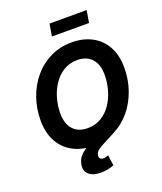

<svg xmlns="http://www.w3.org/2000/svg" viewBox="-195 -1041 1157 1372"><g transform="rotate(-20 383.0 -354.5)"><path d="M344.7 10.3Q257.8 10.3 192.1 -25.1Q126.5 -60.5 89.6 -127.2Q52.7 -193.8 52.7 -288.1Q52.7 -377 80.8 -458Q108.9 -539.1 161.4 -602.1Q213.9 -665 287.6 -701.4Q361.3 -737.8 452.6 -737.8Q539.1 -737.8 604.7 -702.6Q670.4 -667.5 707.3 -600.6Q744.1 -533.7 744.1 -439Q744.1 -349.6 715.8 -268.8Q687.5 -188 635 -125Q582.5 -62 509 -25.9Q435.5 10.3 344.7 10.3ZM351.1 -122.1Q410.6 -122.1 456.3 -149.9Q502 -177.7 532.7 -224.4Q563.5 -271 579.1 -326.9Q594.7 -382.8 594.7 -439Q594.7 -493.7 576.7 -530.5Q558.6 -567.4 525.4 -586.4Q492.2 -605.5 446.8 -605.5Q386.7 -605.5 341.1 -577.4Q295.4 -549.3 264.4 -502.9Q233.4 -456.5 217.8 -400.6Q202.1 -344.7 202.1 -288.6Q202.1 -234.4 220.2 -197.3Q238.3 -160.2 271.7 -141.1Q305.2 -122.1 351.1 -122.1ZM332 209Q273.9 209 242.2 182.1Q210.4 155.3 219.2 106Q225.6 66.4 253.7 38.8Q281.7 11.2 323.2 -11.5Q364.7 -34.2 413.1 -57.6Q461.4 -81.1 509.8 -111.6Q558.1 -142.1 599.4 -185.1Q640.6 -228 668.2 -290Q695.8 -352.1 702.1 -439H744.1Q738.8 -343.8 716.1 -274.7Q693.4 -205.6 659.2 -157.7Q625 -109.9 585.2 -77.6Q545.4 -45.4 506.1 -23.7Q466.8 -2 433.3 14.4Q399.9 30.8 378.2 46.6Q356.4 62.5 353 84Q350.6 100.6 358.2 109.6Q365.7 118.7 383.8 118.7Q394 118.7 403.3 116Q412.6 113.3 420.9 109.9L432.1 189.5Q413.1 197.8 386.2 203.4Q359.4 209 332 209ZM631.8 -918 616.2 -825.2H334L349.6 -918Z"/></g></svg>

Font: Inter 18pt
Style: Bold Italic
Weight: 700
Italic angle: -9.3988°
Designer: Rasmus Andersson
Foundry: rsms
Version: Version 4.001;git-66647c0bb